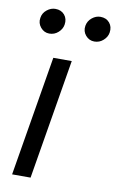

<svg xmlns="http://www.w3.org/2000/svg" viewBox="-87 -811 525 859"><g transform="rotate(10 176.0 -381.5)"><path d="M31.2 0 122.2 -545.5H206L115.1 0ZM289.8 -649.1Q266.3 -649.1 250.4 -667.6Q234.4 -686.1 238.6 -711.6Q242.5 -734 260.3 -748.4Q278.1 -762.8 298.3 -762.8Q324.9 -762.8 340 -744.9Q355.1 -726.9 350.9 -700.3Q347.7 -680 330.4 -664.6Q313.2 -649.1 289.8 -649.1ZM85.2 -649.1Q61.8 -649.1 45.8 -668.1Q29.8 -687.1 34.1 -711.6Q37.3 -734 55.4 -748.4Q73.5 -762.8 93.7 -762.8Q120.4 -762.8 135.5 -744.9Q150.6 -726.9 146.3 -700.3Q143.1 -680 125.9 -664.6Q108.7 -649.1 85.2 -649.1Z"/></g></svg>

Font: Inter UI
Style: Italic
Weight: 400
Italic angle: -9.39999°
Designer: Rasmus Andersson
Foundry: rsms
Version: 3.2;8d6f07862